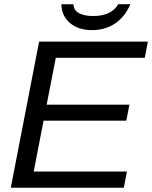

<svg xmlns="http://www.w3.org/2000/svg" viewBox="-20 -884 716 904"><path d="M30.8 0 164.1 -688H676.3L661.6 -611.8H242.7L199.7 -391.1H589.4L574.7 -315.9H185.1L138.7 -76.2H577.6L563 0ZM413.6 -742.2Q348.6 -742.2 309.3 -775.9Q270 -809.6 269 -863.8H325.7Q327.1 -835 352.3 -821.8Q377.4 -808.6 418 -808.6Q505.4 -808.6 536.6 -864.3H593.8Q568.4 -804.7 521.7 -773.4Q475.1 -742.2 413.6 -742.2Z"/></svg>

Font: Liberation Sans
Style: Italic
Weight: 400
Italic angle: -12°
Designer: Steve Matteson
Foundry: Ascender Corporation
Version: Version 2.1.5